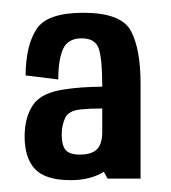

<svg xmlns="http://www.w3.org/2000/svg" viewBox="-20 -702 274 308"><path d="M152.5 -415.5 146.5 -426.5Q125.5 -413 93 -413Q53 -413 36.2 -430.8Q19.5 -448.5 19.5 -483Q19.5 -514 33.2 -534Q47 -554 86 -559Q109.5 -562.5 144 -563V-566Q144 -605.5 138.8 -623Q133.5 -640.5 111 -640.5Q89 -640.5 81.2 -623.5Q73.5 -606.5 73.5 -574.5L21 -581Q21.5 -629 38.5 -655.2Q55.5 -681.5 113.5 -681.5Q174 -681.5 189.8 -652.8Q205.5 -624 205.5 -567.5V-415.5ZM144 -490.5V-528Q124.5 -528 109.5 -526.5Q90 -524.5 84.5 -512.8Q79 -501 79 -486Q79 -469 85.2 -461.5Q91.5 -454 108 -454Q127 -454 135.5 -462.5Q144 -471 144 -490.5Z"/></svg>

Font: Anybody Condensed Medium
Style: Regular
Weight: 500
Width: 3
Designer: Tyler Finck
Foundry: Etcetera Type Company
Version: Version 1.010; ttfautohint (v1.8.3) -l 8 -r 50 -G 200 -x 14 